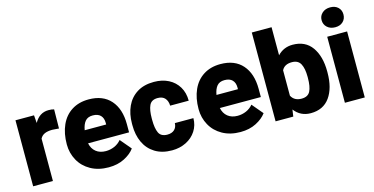

<svg xmlns="http://www.w3.org/2000/svg" viewBox="-76 -1135 2963 1520"><g transform="rotate(-15 1405.5 -375.0)"><path d="M43 -541H195L200 -477Q241 -551 316 -551Q346 -551 361 -545L359 -389L334 -391Q320 -392 305 -393Q266 -393 241.5 -382Q217 -371 205 -347V0H43Z M386 -251Q386 -341 416.5 -409Q447 -477 505.5 -514Q564 -551 644 -551Q761 -551 824 -479.5Q887 -408 887 -283V-216H551Q560 -171 591.5 -145.5Q623 -120 672 -120Q709 -120 742.5 -134.5Q776 -149 799 -177L875 -87Q846 -47 790.5 -18.5Q735 10 661 10Q577 10 514.5 -25Q452 -60 419 -120Q386 -180 386 -251ZM552 -323H728V-337Q728 -376 706.5 -398Q685 -420 643 -420Q602 -420 581 -395Q560 -370 552 -323Z M1256 -193H1408Q1408 -135 1378 -88.5Q1348 -42 1296 -16Q1244 10 1180 10Q1098 10 1041 -25.5Q984 -61 955.5 -122.5Q927 -184 927 -263V-277Q927 -356 955.5 -418Q984 -480 1040.5 -515.5Q1097 -551 1179 -551Q1247 -551 1298.5 -524.5Q1350 -498 1379 -449.5Q1408 -401 1408 -336H1256Q1255 -374 1235 -397Q1215 -420 1175 -420Q1124 -420 1106.5 -382Q1089 -344 1089 -277V-263Q1089 -195 1106.5 -157.5Q1124 -120 1176 -120Q1213 -120 1234 -139.5Q1255 -159 1256 -193Z M1466 -251Q1466 -341 1496.5 -409Q1527 -477 1585.5 -514Q1644 -551 1724 -551Q1841 -551 1904 -479.5Q1967 -408 1967 -283V-216H1631Q1640 -171 1671.5 -145.5Q1703 -120 1752 -120Q1789 -120 1822.5 -134.5Q1856 -149 1879 -177L1955 -87Q1926 -47 1870.5 -18.5Q1815 10 1741 10Q1657 10 1594.5 -25Q1532 -60 1499 -120Q1466 -180 1466 -251ZM1632 -323H1808V-337Q1808 -376 1786.5 -398Q1765 -420 1723 -420Q1682 -420 1661 -395Q1640 -370 1632 -323Z M2317 10Q2233 10 2183 -56L2175 0H2030V-728H2192V-498Q2242 -551 2316 -551Q2420 -551 2473.5 -475.5Q2527 -400 2527 -276V-266Q2527 -140 2473.5 -65Q2420 10 2317 10ZM2275 -419Q2214 -419 2192 -375V-167Q2216 -120 2276 -120Q2328 -120 2347 -157Q2366 -194 2366 -266V-276Q2366 -343 2346 -381Q2326 -419 2275 -419Z M2680 -760Q2720 -760 2744 -737.5Q2768 -715 2768 -679Q2768 -643 2744 -620Q2720 -597 2680 -597Q2640 -597 2614.5 -620Q2589 -643 2589 -679Q2589 -714 2614.5 -737Q2640 -760 2680 -760ZM2598 -541H2761V0H2598Z"/></g></svg>

Font: Freesentation 9 Black
Style: Regular
Weight: 900
Designer: glyphs from Roboto by Christian Robertson / Hangul glyphs from Noto Sans CJK(Source Han Sans) by Jang Soo-young and Kang
Foundry: PT&
Version: Version 2.001